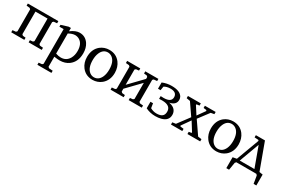

<svg xmlns="http://www.w3.org/2000/svg" viewBox="78 -1526 4065 2779"><g transform="rotate(30 2110.5 -136.5)"><path d="M30 0V-36L84 -41L101 -57V-424L84 -440L30 -445V-481H540V-445L486 -440L469 -424V-57L486 -41L540 -36V0H321V-36L369 -41L386 -57V-435H184V-57L201 -41L249 -36V0Z M593 182 647 177 664 161V-419H593V-450L709 -486H747V-431Q827 -491 894 -491Q990 -491 1045 -409Q1086 -346 1086 -257Q1086 -115 992 -44Q929 3 840 3Q802 3 747 -6V161L764 177L828 182V218H593ZM747 -58Q795 -42 832 -42Q924 -42 969 -122Q998 -174 998 -244Q998 -363 925 -408Q892 -428 852 -428Q805 -427 747 -394Z M1158 -241Q1158 -371 1244 -441Q1306 -490 1390 -491Q1505 -491 1571 -405Q1622 -337 1623 -241Q1623 -114 1538 -43Q1475 8 1390 9Q1276 9 1210 -77Q1158 -145 1158 -241ZM1252 -241Q1252 -111 1320 -58Q1352 -34 1390 -34Q1467 -34 1505 -115Q1529 -167 1529 -241Q1529 -372 1460 -424Q1428 -447 1390 -448Q1312 -448 1275 -365Q1252 -313 1252 -241Z M1690 0V-36L1744 -41L1761 -57V-424L1744 -440L1690 -445V-481H1909V-445L1861 -440L1844 -424V-170L2058 -392V-424L2041 -440L1993 -445V-481H2212V-445L2158 -440L2141 -424V-57L2158 -41L2212 -36V0H1993V-36L2041 -41L2058 -57V-326L1844 -104V-57L1861 -41L1909 -36V0Z M2278 -28V-137H2321L2333 -61Q2382 -33 2437 -33Q2537 -33 2555 -96Q2560 -112 2560 -133Q2560 -224 2450 -236Q2434 -238 2417 -238L2365 -236V-282L2416 -280Q2541 -281 2542 -363Q2542 -442 2447 -447Q2439 -447 2431 -447Q2372 -446 2331 -420L2321 -355H2278V-459Q2350 -490 2432 -490Q2573 -490 2614 -417Q2626 -394 2626 -368Q2626 -294 2545 -268Q2533 -264 2520 -261Q2619 -243 2642 -170Q2648 -151 2648 -130Q2648 -32 2535 -2Q2493 9 2440 9Q2352 9 2278 -28Z M2700 0V-37L2757 -45L2901 -238L2767 -433L2706 -444V-481H2921V-444L2875 -438L2870 -428L2954 -297L3045 -425L3037 -438L2989 -444V-481H3169V-444L3113 -434L2981 -259L3128 -45L3188 -37V0H2975V-37L3017 -44L3022 -52L2929 -201L2827 -56L2832 -44L2889 -37V0Z M3228 -241Q3228 -371 3314 -441Q3376 -490 3460 -491Q3575 -491 3641 -405Q3692 -337 3693 -241Q3693 -114 3608 -43Q3545 8 3460 9Q3346 9 3280 -77Q3228 -145 3228 -241ZM3322 -241Q3322 -111 3390 -58Q3422 -34 3460 -34Q3537 -34 3575 -115Q3599 -167 3599 -241Q3599 -372 3530 -424Q3498 -447 3460 -448Q3382 -448 3345 -365Q3322 -313 3322 -241Z M3709 -36 3774 -48 3915 -428 3906 -440 3841 -444V-481H3993L4153 -45L4211 -36V146H4165L4144 19L4128 0H3792L3776 19L3755 146H3709ZM3823 -46H4068L3946 -380Z"/></g></svg>

Font: Khartiya
Style: Regular
Weight: 500
Version: Version 1.0.1